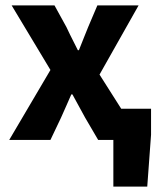

<svg xmlns="http://www.w3.org/2000/svg" viewBox="-20 -516 588 708"><path d="M398 172V0H342L294 -82Q286 -96 270.5 -125Q255 -154 247 -168H243Q238 -156 225 -127Q212 -98 205 -82L166 0H14L166 -258L23 -496H181L225 -416Q231 -402 267 -331H271Q277 -347 289.5 -377.5Q302 -408 305 -416L339 -496H491L347 -241L427 -115H537V-19L523 172Z"/></svg>

Font: Toshiba Sans
Style: Bold
Weight: 700
Designer: Paul D. Hunt
Foundry: Toshiba Corporation
Version: Version 2.020;PS 2.0;hotconv 1.0.86;makeotf.lib2.5.63406